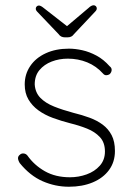

<svg xmlns="http://www.w3.org/2000/svg" viewBox="-20 -700 505 730"><path d="M55 -80Q48 -92 48.5 -99.5Q49 -107 56 -112Q61 -117 69.5 -116.5Q78 -116 84 -109Q110 -72 150.5 -49Q191 -26 246 -26Q279 -26 309.5 -37Q340 -48 359.5 -70Q379 -92 379 -124Q379 -158 360 -178.5Q341 -199 311 -211Q281 -223 248 -231Q213 -240 181.5 -251.5Q150 -263 126 -280.5Q102 -298 88 -322Q74 -346 74 -379Q74 -418 95 -449Q116 -480 154 -497.5Q192 -515 242 -515Q266 -515 293 -509Q320 -503 347 -488.5Q374 -474 397 -448Q405 -442 404.5 -433.5Q404 -425 397 -418Q391 -414 384 -414Q377 -414 372 -420Q346 -449 311.5 -463Q277 -477 238 -477Q205 -477 176.5 -466Q148 -455 130 -433.5Q112 -412 112 -379Q114 -348 133.5 -328Q153 -308 185.5 -295Q218 -282 259 -271Q292 -263 320.5 -252.5Q349 -242 370.5 -226Q392 -210 404.5 -186Q417 -162 417 -126Q417 -84 394.5 -53.5Q372 -23 332.5 -6.5Q293 10 242 10Q190 10 142 -11Q94 -32 55 -80ZM227 -558Q211 -558 203 -570L122 -655Q116 -661 116 -667Q116 -672 119.5 -675.5Q123 -679 128 -679Q135 -679 147 -669L238 -598L227 -594L317 -670Q322 -675 327 -677.5Q332 -680 336 -680Q341 -680 344.5 -676.5Q348 -673 348 -668Q348 -665 346.5 -662Q345 -659 342 -656L261 -570Q253 -558 237 -558Z"/></svg>

Font: Quicksand Light Light
Style: Regular
Weight: 300
Version: Version 3.006